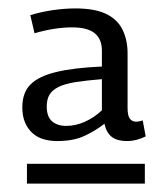

<svg xmlns="http://www.w3.org/2000/svg" viewBox="-20 -699 396 456"><path d="M44 -263V-310H324V-263ZM33 -444Q33 -479 52.5 -498.5Q72 -518 113.5 -528Q155 -538 222 -541V-579Q222 -606 205 -620Q188 -634 151 -634Q131 -634 108.5 -630.5Q86 -627 62 -620L52 -663Q78 -671 106 -675Q134 -679 159 -679Q205 -679 232 -666Q259 -653 271 -628.5Q283 -604 283 -572V-443Q283 -424 288.5 -417Q294 -410 303 -410Q307 -410 311.5 -411Q316 -412 319 -413L326 -375Q316 -370 304.5 -367Q293 -364 281 -364Q259 -364 246 -373.5Q233 -383 228 -405Q206 -388 180 -376Q154 -364 116 -364Q98 -364 83 -368.5Q68 -373 57 -383Q46 -393 39.5 -408Q33 -423 33 -444ZM91 -446Q91 -422 103.5 -411Q116 -400 137 -400Q160 -400 182 -410Q204 -420 222 -437V-511Q185 -508 159.5 -504Q134 -500 119 -492.5Q104 -485 97.5 -474Q91 -463 91 -446Z"/></svg>

Font: Georama ExtraCondensed Thin
Style: Regular
Weight: 400
Version: Version 1.001